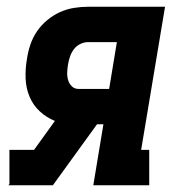

<svg xmlns="http://www.w3.org/2000/svg" viewBox="-20 -550 540 570"><path d="M5 0 8 -4V-105H81L143 -191Q118 -201 98 -219.5Q78 -238 67.5 -263.5Q57 -289 56 -317.5Q55 -346 60 -375Q63 -396 70 -417Q77 -438 89.5 -456.5Q102 -475 120 -490Q138 -505 158 -514Q178 -523 199.5 -526.5Q221 -530 242 -530H470L399 -105H423V0H257L287 -181H268L137 0ZM213 -286H304L327 -425H242Q230 -425 218.5 -419.5Q207 -414 199.5 -404Q192 -394 188 -382.5Q184 -371 182 -359Q180 -347 179.5 -335.5Q179 -324 182 -313Q185 -302 193 -294Q201 -286 213 -286Z"/></svg>

Font: Iosevka Slab Extrabold
Style: Italic
Weight: 800
Italic angle: -9°
Monospace: yes
Designer: Belleve Invis
Foundry: Belleve Invis
Version: Version 11.1.0; ttfautohint (v1.8.3)